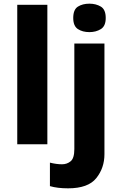

<svg xmlns="http://www.w3.org/2000/svg" viewBox="-20 -786 663 1046"><path d="M238 0H74V-760H238ZM379 -688Q379 -644 404.5 -627.5Q430 -611 467 -611Q503 -611 529.5 -627.5Q556 -644 556 -688Q556 -734 529.5 -750Q503 -766 467 -766Q430 -766 404.5 -750Q379 -734 379 -688ZM351 240Q460 240 504.5 184.5Q549 129 549 54V-549H385V26Q385 76 365 92.5Q345 109 318 109Q287 109 252 100V228Q293 240 351 240Z"/></svg>

Font: Noto Sans UI Extra
Style: Regular
Weight: 800
Designer: Monotype Design Team
Foundry: Monotype Imaging Inc.
Version: Version 1.901